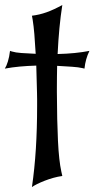

<svg xmlns="http://www.w3.org/2000/svg" viewBox="-44 -758 383 778"><path d="M85.4 0Q96.2 -73.7 101.3 -155.3Q106.4 -236.8 106.4 -328.1Q106.4 -343.8 106.4 -356.9Q106.4 -370.1 106 -380.9L103 -492.2Q67.9 -491.2 36.4 -488.3Q4.9 -485.4 -24.4 -480Q-17.6 -490.7 -12 -509Q-6.3 -527.3 -3.4 -551.8L4.4 -549.3Q18.6 -544.9 42.5 -543.2Q66.4 -541.5 100.6 -540Q98.1 -585.4 95.2 -619.6Q92.3 -653.8 88.4 -677.7L85.4 -694.3Q115.2 -697.8 144.8 -708.3Q174.3 -718.8 208.5 -737.8Q194.8 -650.9 189.5 -539.1Q226.6 -540 258.5 -543.2Q290.5 -546.4 318.4 -551.8Q302.2 -518.6 298.3 -480L290.5 -481.9Q273.9 -485.8 248 -487.5Q222.2 -489.3 187.5 -491.2Q187 -469.2 186.8 -447.3Q186.5 -425.3 186.5 -401.9V-384.8Q187 -267.1 190.9 -187Q194.8 -106.9 204.6 -62.5L208.5 -44.9Q190.9 -42.5 172.4 -37.4Q153.8 -32.2 137 -25.6Q120.1 -19 106.4 -12.2Q92.8 -5.4 85.4 0Z"/></svg>

Font: MedievalSharp
Style: Regular
Weight: 500
Version: Version 1.0